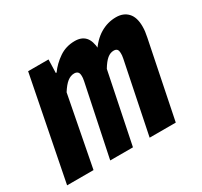

<svg xmlns="http://www.w3.org/2000/svg" viewBox="-133 -656 846 805"><g transform="rotate(-30 290.0 -254.0)"><path d="M-20.2 0 77.5 -496.1H176.2L174.3 -431.5H178Q200.5 -462.8 233.7 -485.4Q266.9 -508.1 309.7 -508.1Q342.3 -508.1 359.8 -489Q377.4 -469.8 379.8 -428.7L368.5 -421.3Q396.4 -465.1 432.3 -486.6Q468.3 -508.1 509.3 -508.1Q545 -508.1 565.9 -485.8Q586.8 -463.5 586.8 -419.5Q586.8 -406.5 585.4 -394.9Q584 -383.2 580.8 -368.1L505.9 0H379.4L449.4 -342.2Q451.4 -351.3 451.6 -356.4Q451.9 -361.4 451.9 -365.8Q451.9 -380.7 446.7 -386.1Q441.4 -391.6 430.9 -391.6Q414.3 -391.6 399.3 -379.2Q384.3 -366.7 368.2 -339.7L298.6 0H188.5L259.8 -342.2Q261.8 -351.3 262.1 -356.4Q262.4 -361.4 262.4 -365.8Q262.4 -380.7 256.1 -386.1Q249.8 -391.6 239.6 -391.6Q222.4 -391.6 206.5 -379.2Q190.6 -366.7 173.1 -339L107.7 0Z"/></g></svg>

Font: SourceCodeVF
Style: Italic
Weight: 200
Italic angle: -11°
Monospace: yes
Designer: Paul D. Hunt, Teo Tuominen
Foundry: Adobe
Version: Version 1.026;hotconv 1.1.0;makeotfexe 2.6.0